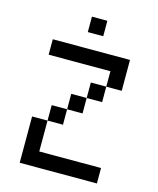

<svg xmlns="http://www.w3.org/2000/svg" viewBox="-131 -1000 899 1092"><g transform="rotate(15 318.0 -454.5)"><path d="M181.8 -90.9V-272.7H90.9V0H545.5V-90.9ZM363.6 -545.5V-454.5H454.5V-545.5ZM181.8 -363.6V-272.7H272.7V-363.6ZM545.5 -727.3H90.9V-636.4H454.5V-545.5H545.5ZM272.7 -454.5V-363.6H363.6V-454.5ZM272.7 -909.1V-818.2H363.6V-909.1Z"/></g></svg>

Font: Departure Mono
Style: Regular
Weight: 400
Monospace: yes
Designer: Helena Zhang
Version: Version 1.500;Glyphs 3.3.1 (3343)